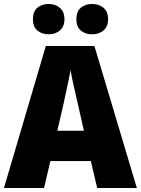

<svg xmlns="http://www.w3.org/2000/svg" viewBox="-20 -948 710 968"><path d="M470 0 438 -136H234L202 0H0L211 -716H456L670 0ZM373 -422Q368 -444 360.5 -476Q353 -508 346 -540Q339 -572 336 -595Q332 -573 325.5 -542Q319 -511 312 -479.5Q305 -448 300 -423L269 -289H403ZM146 -851Q146 -890 168.5 -909Q191 -928 225 -928Q259 -928 282 -908.5Q305 -889 305 -851Q305 -814 282 -794.5Q259 -775 225 -775Q191 -775 168.5 -794Q146 -813 146 -851ZM365 -851Q365 -890 387.5 -909Q410 -928 445 -928Q479 -928 502 -908.5Q525 -889 525 -851Q525 -814 502 -794.5Q479 -775 445 -775Q410 -775 387.5 -794Q365 -813 365 -851Z"/></svg>

Font: Noto Sans Sinhala UI SemiCondensed Black
Style: Regular
Weight: 900
Width: 4
Designer: Jelle Bosma - Monotype Design Team
Foundry: Monotype Imaging Inc.
Version: Version 2.006; ttfautohint (v1.8.4.7-5d5b)